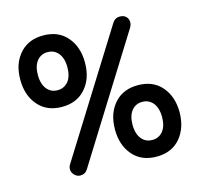

<svg xmlns="http://www.w3.org/2000/svg" viewBox="-107 -825 1008 969"><g transform="rotate(-15 397.5 -340.5)"><path d="M199.2 -710Q278.3 -710 323.2 -657.7Q368.2 -605.5 368.2 -523.4Q368.2 -433.6 315.4 -380.9Q271.5 -336.9 199.2 -336.9Q120.1 -336.9 75.2 -389.6Q30.3 -441.4 30.3 -523.4Q30.3 -564.5 41 -597.7Q54.7 -637.7 83 -666Q127 -710 199.2 -710ZM155.3 -22.5Q155.3 -35.2 162.1 -45.9L559.6 -681.6Q573.2 -702.1 596.7 -702.1Q618.2 -702.1 629.9 -690.4Q641.6 -678.7 641.6 -661.1Q641.6 -646.5 632.8 -632.8L238.3 -1Q224.6 21.5 199.2 21.5Q181.6 21.5 168.5 8.3Q155.3 -4.9 155.3 -22.5ZM276.4 -523.4Q276.4 -576.2 249 -603.5Q229.5 -623 199.2 -623Q164.1 -623 143.1 -596.7Q122.1 -570.3 122.1 -523.4Q122.1 -470.7 149.4 -443.4Q168.9 -423.8 199.2 -423.8Q229.5 -423.8 249 -443.4L254.9 -449.2Q276.4 -476.6 276.4 -523.4ZM426.8 -157.2Q426.8 -247.1 479.5 -299.8Q523.4 -343.8 595.7 -343.8Q674.8 -343.8 719.7 -291.5Q764.6 -239.3 764.6 -157.2Q763.7 -75.2 719.7 -23.4Q674.8 29.3 595.7 29.3Q516.6 29.3 471.7 -22.9Q426.8 -75.2 426.8 -157.2ZM672.9 -157.2Q672.9 -210 645.5 -237.3Q626 -256.8 595.7 -256.8Q560.5 -256.8 539.6 -230.5Q518.6 -204.1 518.6 -157.2Q518.6 -104.5 545.9 -77.1Q565.4 -57.6 595.7 -57.6Q630.9 -57.6 651.9 -84Q672.9 -110.4 672.9 -157.2Z"/></g></svg>

Font: FakePearl
Style: SemiBold
Weight: 400
Version: Version 1.2